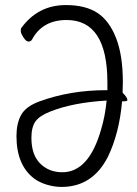

<svg xmlns="http://www.w3.org/2000/svg" viewBox="-20 -727 540 758"><path d="M223 11Q194 11 164.5 2Q135 -7 115 -22Q45 -75 45 -190Q45 -239 63 -272.5Q81 -306 134 -326Q256 -371 399 -371H404V-401Q404 -648 243 -648Q147 -648 106 -570Q101 -563 92 -563Q83 -563 72.5 -579.5Q62 -596 62 -604Q62 -612 63 -615Q129 -707 240 -707Q317 -707 364 -676.5Q411 -646 438 -577.5Q465 -509 465 -403Q465 -382 464 -361Q483 -342 483 -332Q483 -327 467 -327H462Q451 -201 406 -108Q346 10 225 11ZM226 -47Q332 -47 380 -219Q395 -269 401 -330Q266 -322 177 -286Q136 -270 120 -247.5Q104 -225 104 -183Q104 -116 138.5 -81.5Q173 -47 226 -47ZM106 -570V-571Q106 -571 106 -570Z"/></svg>

Font: LXGW WenKai Mono TC Light
Style: Regular
Weight: 300
Designer: LXGW / Fontworks Inc.
Foundry: LXGW / Fontworks Inc.
Version: Version 1.330